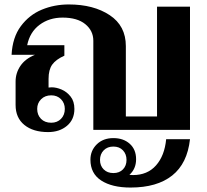

<svg xmlns="http://www.w3.org/2000/svg" viewBox="-20 -583 931 862"><path d="M50 -112V-217Q50 -255 71.5 -287Q93 -319 137 -337H32Q36 -415 73.5 -465.5Q111 -516 167.5 -539.5Q224 -563 289 -563Q400 -563 472.5 -515Q545 -467 545 -376V-60H685V-553H833V0H399V-400Q399 -445 363 -474.5Q327 -504 261 -504Q201 -504 157.5 -471.5Q114 -439 102 -380H269V-333Q231 -316 214.5 -293Q198 -270 198 -229V-190Q203 -191 212 -191Q233 -191 256.5 -181Q280 -171 297 -149.5Q314 -128 314 -94Q314 -46 280.5 -18Q247 10 196 10Q129 10 89.5 -22Q50 -54 50 -112ZM271 -94Q271 -120 254 -137.5Q237 -155 210 -155Q182 -155 164.5 -137.5Q147 -120 147 -94Q147 -67 164 -49.5Q181 -32 210 -32Q237 -32 254 -49.5Q271 -67 271 -94ZM386 134Q386 93 414.5 65Q443 37 489 37Q534 37 562.5 62.5Q591 88 591 132Q591 175 561 202L577 203Q642 203 680.5 159.5Q719 116 726 42H833Q821 151 753 205Q685 259 566 259Q483 259 434.5 227.5Q386 196 386 134ZM548 135Q548 109 532 92Q516 75 489 75Q462 75 445.5 92Q429 109 429 135Q429 161 445.5 177.5Q462 194 489 194Q516 194 532 177.5Q548 161 548 135Z"/></svg>

Font: Taviraj DemiBold
Style: Regular
Weight: 600
Designer: Katatrad Team
Foundry: CadsonDemak
Version: Version 1.030